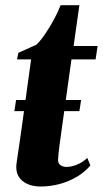

<svg xmlns="http://www.w3.org/2000/svg" viewBox="-20 -684 384 716"><path d="M33.5 -269.5 40 -311H282.5L276 -269.5ZM208 -186.5Q204.5 -162.5 202 -143Q199.5 -123.5 198 -109.5Q196.5 -95.5 196.5 -87.5Q196.5 -74 206 -67.8Q215.5 -61.5 227.5 -61.5Q247 -61.5 268.2 -70.5Q289.5 -79.5 305.5 -95L317 -67Q297 -43 267.5 -25.2Q238 -7.5 203 2Q168 11.5 132 11.5Q89 11.5 63.5 -9.5Q38 -30.5 41 -69Q41.5 -73.5 42.8 -82.8Q44 -92 46.2 -106.5Q48.5 -121 51.5 -141.8Q54.5 -162.5 58.5 -190.5L96 -462.5H43.5L48.5 -487L116 -517.5Q132 -533 149.2 -558.5Q166.5 -584 181.8 -612.5Q197 -641 206 -664.5H276L254.5 -512.5H344L336.5 -462.5H246.5Z"/></svg>

Font: Merriweather 120pt ExtraBold
Style: Italic
Weight: 800
Italic angle: -7.8°
Version: Version 2.101